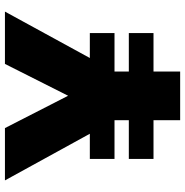

<svg xmlns="http://www.w3.org/2000/svg" viewBox="-6 -744 750 778"><g transform="rotate(-90 369.0 -355.0)"><path d="M468 -108V0H271V-108H114V-208H271V-266H114V-366H216L27 -710H239L370 -454L499 -710H711L523 -366H624V-266H468V-208H624V-108Z"/></g></svg>

Font: Geist Black
Style: Regular
Weight: 400
Designer: Basement.studio, Andrés Briganti, Mateo Zaragoza
Foundry: Basement.studio, Vercel, Andrés Briganti, Guido Ferreyra, Mateo Zaragoza
Version: Version 1.401